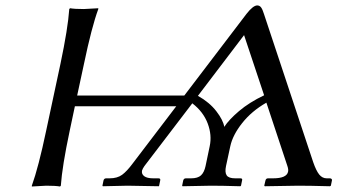

<svg xmlns="http://www.w3.org/2000/svg" viewBox="-20 -678 1238 701"><path d="M944.3 -330.1 871.1 -549.8 702.6 -328.1Q745.1 -304.2 770 -271.7Q794.9 -239.3 798.8 -214.8Q815.4 -240.7 852.8 -272.5Q890.1 -304.2 944.3 -330.1ZM805.2 -71.8Q800.3 -48.8 807.6 -37.8Q814.9 -26.9 838.9 -26.9H857.9Q866.2 -26.9 863.8 -19L859.9 0L857.4 2Q789.6 0 751 0L646.5 2L645 0L648.9 -19Q650.9 -26.9 658.7 -26.9H677.7Q702.1 -26.9 713.9 -37.8Q725.6 -48.8 730.5 -71.8L745.6 -144Q754.4 -184.6 738.3 -227.3Q722.2 -270 682.1 -300.8L507.3 -71.8Q500.5 -62 498.5 -55.2Q496.1 -42.5 506.6 -34.7Q517.1 -26.9 539.6 -26.9H558.6Q566.9 -26.9 564.9 -19L561 0L559.6 2Q469.7 0 445.8 0L355.5 2L354 0L357.9 -19Q359.9 -26.9 367.7 -26.9H379.9Q408.2 -26.9 425.8 -39.8Q443.4 -52.7 464.4 -81.1L623.5 -290H253.4L234.4 -200.2Q207 -70.8 202.1 0L199.2 2.9Q182.6 0 148.9 0L96.2 2.9V0Q120.6 -67.9 148.4 -200.2L200.7 -444.8Q228 -574.2 232.9 -645L235.8 -647.9Q252.4 -645 286.1 -645L338.9 -647.9V-645Q314.5 -578.6 286.6 -444.8L261.7 -329.1H652.8L880.4 -627.9Q903.8 -657.7 918.9 -658.2Q927.7 -658.2 933.1 -651.1Q938.5 -644 943.4 -627.9L1123.5 -85.9Q1134.3 -54.7 1145.5 -40.8Q1156.7 -26.9 1172.9 -26.9H1184.6Q1188 -26.9 1190.4 -24.7Q1192.9 -22.5 1191.9 -19L1188 0L1184.6 2Q1108.9 0 1069.8 0L946.8 2L944.8 0L949.2 -19Q951.2 -26.9 958.5 -26.9H976.6Q1026.4 -26.9 1031.7 -50.8Q1033.7 -59.1 1029.3 -71.8L952.6 -303.2Q898.9 -272.5 864.3 -228.8Q829.6 -185.1 820.8 -144Z"/></svg>

Font: Linux Biolinum
Style: Italic
Weight: 400
Italic angle: -12°
Designer: Philipp H. Poll
Foundry: Philipp H. Poll
Version: Version 1.1.3 ; ttfautohint (v0.9)